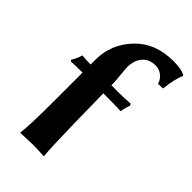

<svg xmlns="http://www.w3.org/2000/svg" viewBox="-215 -771 846 846"><g transform="rotate(45 208.0 -347.5)"><path d="M222.2 -378.9 225.1 -200.2Q228 -44.4 232.9 0L231 2.9Q195.8 0 162.1 0Q162.1 0 86.9 2.9L85.9 0Q92.8 -50.8 92.8 -200.2V-378.9Q45.9 -378.9 22 -377L17.1 -383.8Q30.3 -403.8 39.1 -432.1Q61 -429.2 92.8 -429.2V-459Q92.8 -557.1 162.1 -628.9Q228 -697.8 339.8 -698.2Q393.1 -698.2 415 -684.1L416 -681.2Q399.9 -644 393.1 -580.1L362.8 -579.1Q356.9 -601.1 338.9 -615Q320.8 -628.9 298.8 -628.9Q258.8 -628.9 236.8 -603Q214.8 -577.1 214.8 -535.2Q214.8 -523.9 218.5 -488Q222.2 -452.1 222.2 -439V-429.2H269Q304.2 -429.2 338.9 -432.1L344.2 -423.8Q334.5 -399.9 332 -377Q312 -378.9 259.8 -378.9Z"/></g></svg>

Font: Linux Biolinum
Style: Bold
Weight: 700
Designer: Philipp H. Poll
Foundry: Philipp H. Poll
Version: Version 1.3.2 ; ttfautohint (v0.9)